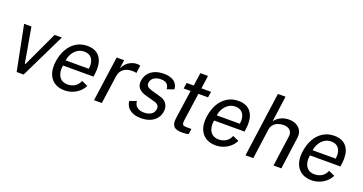

<svg xmlns="http://www.w3.org/2000/svg" viewBox="-38 -1425 3987 2106"><g transform="rotate(20 1955.0 -372.0)"><path d="M60 -525H145.5L217 -116.5H225L416 -525H500.5L245 0H164Z M796.5 -535Q887 -535 934.5 -482.5Q982 -430 982 -336Q982 -307.5 977.5 -275L972.5 -241H616.5Q613 -215.5 613 -199Q613 -137 643.5 -99.8Q674 -62.5 733.5 -62.5Q782 -62.5 819 -86.2Q856 -110 872 -153.5L944.5 -122Q923.5 -80 888.5 -50.2Q853.5 -20.5 811 -5.2Q768.5 10 724 10Q662.5 10 617.2 -15Q572 -40 547.5 -87.5Q523 -135 523 -200.5Q523 -227.5 527.5 -257.5Q539.5 -340.5 575.5 -403.2Q611.5 -466 668.2 -500.5Q725 -535 796.5 -535ZM895 -304Q898 -323 898 -340.5Q898 -397.5 869.8 -431Q841.5 -464.5 785.5 -464.5Q741.5 -464.5 707.2 -441.5Q673 -418.5 652 -381.8Q631 -345 625.5 -304Z M1140.5 -525H1227.5L1213.5 -424Q1238.5 -478.5 1282.8 -506.8Q1327 -535 1377 -535Q1403 -535 1414 -528.5L1401 -438Q1395.5 -441.5 1385 -443Q1374.5 -444.5 1365 -444.5Q1359.5 -445 1349 -445Q1291 -445 1251.8 -415.5Q1212.5 -386 1204 -327L1158 0H1067Z M1624.5 -59.5Q1676.5 -59.5 1709 -80Q1741.5 -100.5 1747.5 -141Q1748.5 -150 1748.5 -153.5Q1748.5 -176.5 1734.2 -191.2Q1720 -206 1691 -213L1592 -240.5Q1536.5 -254 1506.5 -282.8Q1476.5 -311.5 1476.5 -358Q1476.5 -368 1478 -378.5Q1484.5 -425 1511 -460.2Q1537.5 -495.5 1583.2 -515.2Q1629 -535 1691 -535Q1765 -535 1808.2 -503.8Q1851.5 -472.5 1855 -413.5L1774 -384.5Q1774 -423 1750 -444.8Q1726 -466.5 1681 -466.5Q1631.5 -466.5 1599.8 -445.5Q1568 -424.5 1562.5 -384Q1562 -381 1562 -375Q1562 -352 1580.2 -337.8Q1598.5 -323.5 1636.5 -313.5L1732 -286.5Q1785 -271.5 1808 -239.5Q1831 -207.5 1831 -168Q1831 -156.5 1829.5 -146Q1823 -98 1795 -62.8Q1767 -27.5 1721 -8.8Q1675 10 1615 10Q1540 10 1490.2 -23.5Q1440.5 -57 1432 -123.5L1512 -152.5Q1515 -107.5 1545.5 -83.5Q1576 -59.5 1624.5 -59.5Z M1977.5 -89.5Q1977.5 -106.5 1980.5 -126.5L2028 -457H1947L1957.5 -525H2040L2061.5 -677.5H2151L2129.5 -525H2242L2231.5 -457H2119L2073 -133.5Q2071 -121 2071 -109.5Q2071 -84.5 2083 -76.5Q2095 -68.5 2124.5 -68.5H2179L2169.5 -6Q2146 3 2094.5 3Q2031 3 2004.2 -19.8Q1977.5 -42.5 1977.5 -89.5Z M2560 -535Q2650.5 -535 2698 -482.5Q2745.5 -430 2745.5 -336Q2745.5 -307.5 2741 -275L2736 -241H2380Q2376.5 -215.5 2376.5 -199Q2376.5 -137 2407 -99.8Q2437.5 -62.5 2497 -62.5Q2545.5 -62.5 2582.5 -86.2Q2619.5 -110 2635.5 -153.5L2708 -122Q2687 -80 2652 -50.2Q2617 -20.5 2574.5 -5.2Q2532 10 2487.5 10Q2426 10 2380.8 -15Q2335.5 -40 2311 -87.5Q2286.5 -135 2286.5 -200.5Q2286.5 -227.5 2291 -257.5Q2303 -340.5 2339 -403.2Q2375 -466 2431.8 -500.5Q2488.5 -535 2560 -535ZM2658.5 -304Q2661.5 -323 2661.5 -340.5Q2661.5 -397.5 2633.2 -431Q2605 -464.5 2549 -464.5Q2505 -464.5 2470.8 -441.5Q2436.5 -418.5 2415.5 -381.8Q2394.5 -345 2389 -304Z M2939 -754.5H3028L2986.5 -451.5Q3011.5 -487 3053.8 -509.5Q3096 -532 3152.5 -532Q3196.5 -532 3231.5 -515.5Q3266.5 -499 3286.2 -468.8Q3306 -438.5 3306 -399Q3306 -388 3304.5 -376L3253.5 0H3162L3211.5 -358Q3212.5 -363.5 3212.5 -374Q3212.5 -412 3186 -433.8Q3159.5 -455.5 3115 -455.5Q3080.5 -455.5 3050 -443.8Q3019.5 -432 2999.2 -408.5Q2979 -385 2974.5 -352L2926 0H2835Z M3679 -535Q3769.5 -535 3817 -482.5Q3864.5 -430 3864.5 -336Q3864.5 -307.5 3860 -275L3855 -241H3499Q3495.5 -215.5 3495.5 -199Q3495.5 -137 3526 -99.8Q3556.5 -62.5 3616 -62.5Q3664.5 -62.5 3701.5 -86.2Q3738.5 -110 3754.5 -153.5L3827 -122Q3806 -80 3771 -50.2Q3736 -20.5 3693.5 -5.2Q3651 10 3606.5 10Q3545 10 3499.8 -15Q3454.5 -40 3430 -87.5Q3405.5 -135 3405.5 -200.5Q3405.5 -227.5 3410 -257.5Q3422 -340.5 3458 -403.2Q3494 -466 3550.8 -500.5Q3607.5 -535 3679 -535ZM3777.5 -304Q3780.5 -323 3780.5 -340.5Q3780.5 -397.5 3752.2 -431Q3724 -464.5 3668 -464.5Q3624 -464.5 3589.8 -441.5Q3555.5 -418.5 3534.5 -381.8Q3513.5 -345 3508 -304Z"/></g></svg>

Font: 1883 Sans
Style: Italic
Weight: 400
Italic angle: -8°
Designer: 1883 Sans project is a fork of Public Sans.
Version: Version 1.009